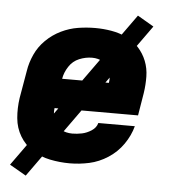

<svg xmlns="http://www.w3.org/2000/svg" viewBox="-50 -647 676 765"><g transform="rotate(5 288.0 -265.0)"><path d="M251 8Q290 8 329 -0.5Q368 -9 403.5 -32Q439 -55 463 -89.5Q487 -124 497 -162H351Q346 -143 327.5 -131Q309 -119 289.5 -115Q270 -111 251 -111Q226 -111 204.5 -122.5Q183 -134 176 -157.5Q169 -181 172 -206H506L521 -297Q526 -330 525.5 -363Q525 -396 513.5 -425Q502 -454 481 -477Q460 -500 431.5 -513.5Q403 -527 371 -532.5Q339 -538 306 -538Q272 -538 237.5 -532.5Q203 -527 170 -511Q137 -495 110.5 -469Q84 -443 69 -410Q54 -377 49 -344L30 -234Q24 -193 27.5 -153.5Q31 -114 50.5 -81.5Q70 -49 101.5 -28.5Q133 -8 172 0Q211 8 251 8ZM192 -325Q196 -350 211.5 -374Q227 -398 252.5 -408.5Q278 -419 304 -419Q328 -419 348.5 -407.5Q369 -396 376 -372.5Q383 -349 379 -325ZM81 72 536 -564 471 -602 15 34Z"/></g></svg>

Font: Iosevka Sparkle Heavy Oblique
Style: Regular
Weight: 900
Italic angle: -9°
Designer: Belleve Invis
Foundry: Belleve Invis
Version: Version 4.5.0; ttfautohint (v1.8.3)